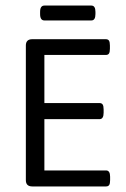

<svg xmlns="http://www.w3.org/2000/svg" viewBox="-20 -670 454 690"><path d="M139.5 -596.5Q124.1 -596.5 124.1 -619.5V-627.4Q124.1 -650 139.5 -650H308.4Q323 -650 323 -627.4V-619.5Q323 -596.5 308.4 -596.5ZM95.9 0Q72.9 0 72.9 -22.6V-506.5Q72.9 -529.1 95.9 -529.1H360.3Q368.2 -529.1 371.6 -524Q375 -518.8 375 -506.5V-495Q375 -482.8 371.6 -477.6Q368.2 -472.5 360.3 -472.5H139.5V-299.6H337.7Q345.6 -299.6 349 -294.3Q352.4 -288.9 352.4 -276.7V-264.8Q352.4 -241.8 337.7 -241.8H139.5V-57.5H361.1Q375.7 -57.5 375.7 -34.9V-22.6Q375.7 -10.3 372.4 -5.2Q369 0 361.1 0Z"/></svg>

Font: Jaldi
Style: Regular
Weight: 400
Designer: Pablo Cosgaya and Nicolas Silva
Foundry: Omnibus-Type
Version: Version 1.001;PS 001.001;hotconv 1.0.70;makeotf.lib2.5.58329